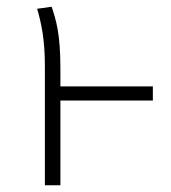

<svg xmlns="http://www.w3.org/2000/svg" viewBox="-20 -549 506 569"><path d="M433 -293H159V-346C159 -450 146 -490 133 -529L90 -523C102 -482 113 -433 113 -355V0H159V-251H433Z"/></svg>

Font: Fira Sans ExtraLight
Style: Regular
Weight: 200
Designer: bBox Type GmbH & Carrois Corporate GbR & Edenspiekermann AG
Foundry: bBox Type GmbH & Carrois Corporate GbR & Edenspiekermann AG
Version: Version 4.300;PS 004.300;hotconv 1.0.88;makeotf.lib2.5.64775